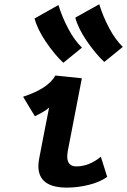

<svg xmlns="http://www.w3.org/2000/svg" viewBox="-20 -855 585 884"><path d="M357.4 -635.7Q343.3 -624 314.5 -600.8Q285.6 -577.6 271.5 -565.9Q231 -604 191.4 -662.4Q151.9 -720.7 139.2 -770Q157.7 -780.3 194.3 -801Q231 -821.8 249 -832Q266.1 -775.9 294.7 -722.2Q323.2 -668.5 357.4 -635.7ZM545.4 -639.2Q531.2 -627.4 502.7 -604.2Q474.1 -581.1 460 -569.8Q418.9 -608.4 379.2 -666.7Q339.4 -725.1 326.7 -773.9Q345.2 -784.2 381.8 -804.7Q418.5 -825.2 437 -835.4Q454.1 -779.3 482.7 -725.6Q511.2 -671.9 545.4 -639.2ZM234.9 -507.3Q255.4 -504.9 296.1 -501Q336.9 -497.1 356.9 -494.6L292 -159.2Q289.6 -145.5 289.6 -134.3Q289.6 -88.9 331.5 -88.9Q390.1 -88.9 444.3 -133.3Q449.2 -117.7 459 -86.9Q468.8 -56.2 473.6 -40.5Q439 -16.1 388.2 -3.7Q337.4 8.8 288.1 8.8Q156.7 8.8 156.7 -90.3Q156.7 -105.5 160.6 -126Q168 -165 183.1 -242.9Q198.2 -320.8 206.1 -359.9Q189.5 -343.3 140.6 -319.8Q131.3 -334.5 113.3 -364.7Q95.2 -395 86.4 -409.7Q202.1 -447.3 234.9 -507.3Z"/></svg>

Font: Fantasque Sans Mono
Style: Bold Italic
Weight: 700
Italic angle: -11°
Monospace: yes
Designer: Jany Belluz
Version: Version 1.7.1